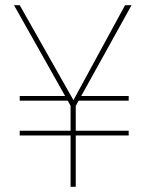

<svg xmlns="http://www.w3.org/2000/svg" viewBox="-20 -720 563 740"><path d="M56 -198V-216H252V-312L241 -332H56V-350H231L34 -700H56L263 -334L462 -700H487L293 -350H476V-332H283L272 -312V-216H476V-198H272V0H252V-198Z"/></svg>

Font: DM Sans Thin
Style: Regular
Weight: 100
Designer: Colophon Foundry, Jonny Pinhorn
Foundry: Colophon Foundry
Version: Version 4.004; ttfautohint (v1.8.4.7-5d5b)